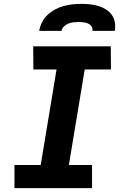

<svg xmlns="http://www.w3.org/2000/svg" viewBox="-20 -975 640 995"><path d="M457 0H55V-120H191L273 -615H153L152 -735H554L555 -615H419L337 -120H457ZM183 -815Q187 -838 198 -860Q209 -882 227 -898.5Q245 -915 266.5 -926.5Q288 -938 310.5 -944Q333 -950 356 -952.5Q379 -955 402 -955Q425 -955 447 -952.5Q469 -950 489.5 -944Q510 -938 528.5 -926.5Q547 -915 559 -898.5Q571 -882 575 -860Q579 -838 575 -815H459Q461 -828 454.5 -838Q448 -848 436.5 -853Q425 -858 412.5 -859.5Q400 -861 387 -861Q374 -861 360.5 -859.5Q347 -858 334.5 -853Q322 -848 311.5 -838Q301 -828 299 -815Z"/></svg>

Font: Iosevka Heavy Extended
Style: Italic
Weight: 900
Width: 7
Italic angle: -9°
Monospace: yes
Designer: Belleve Invis
Foundry: Belleve Invis
Version: Version 32.5.0; ttfautohint (v1.8.4)